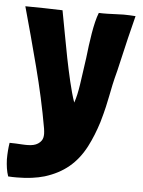

<svg xmlns="http://www.w3.org/2000/svg" viewBox="-67 -542 567 760"><g transform="rotate(5 216.0 -161.5)"><path d="M29 178C71 178 107 173 138 164C212 141 263 99 299 30C315 -1 328 -34 339 -69C368 -170 363 -185 388 -278C406 -358 434 -474 441 -499C425 -500 409 -501 394 -501C384 -501 374 -500 364 -500C341 -499 318 -498 295 -499C278 -457 268 -380 261 -318C248 -230 244 -179 229 -137C213 -182 198 -252 186 -311C179 -344 156 -473 151 -497L79 -499L3 -500C24 -425 45 -347 66 -266C87 -185 105 -105 119 -24C120 -16 121 -10 121 -3C121 8 119 17 114 24C107 34 96 41 83 44C70 47 55 47 38 46C21 45 4 44 -12 44C-15 63 -17 85 -17 110C-16 135 -13 157 -6 177C6 178 18 178 29 178Z"/></g></svg>

Font: Londrina Solid CC
Style: CC
Weight: 400
Designer: Marcelo Magalhaes
Foundry: Tipos Pereira
Version: Version 1.003;FEAKit 1.0